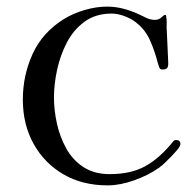

<svg xmlns="http://www.w3.org/2000/svg" viewBox="-20 -559 580 580"><path d="M525 -124Q525 -117 514 -104.5Q503 -92 498 -87Q489 -78 480 -69Q471 -60 460 -52Q429 -30 386 -14.5Q343 1 305 1Q229 1 171.5 -32.5Q114 -66 81.5 -124.5Q49 -183 49 -258Q49 -332 79 -397Q109 -462 174 -502Q202 -519 236.5 -529Q271 -539 303 -539Q328 -539 351.5 -533Q375 -527 397 -517Q410 -511 422 -505Q434 -499 448 -499Q460 -499 467.5 -506.5Q475 -514 479 -514Q482 -514 482 -510Q484 -498 483.5 -486Q483 -474 484 -463Q485 -441 486 -419Q487 -397 488 -375V-372Q489 -361 486 -355Q483 -349 470 -349Q463 -349 460.5 -357Q458 -365 456 -371Q449 -400 435 -433Q421 -466 397 -486Q382 -500 359.5 -509Q337 -518 317 -518Q269 -518 235.5 -493.5Q202 -469 182 -430.5Q162 -392 152.5 -348Q143 -304 143 -265Q143 -226 152 -185.5Q161 -145 180.5 -110Q200 -75 232.5 -54Q265 -33 311 -33Q375 -33 418 -56.5Q461 -80 501 -129Q505 -136 512 -136Q525 -136 525 -124Z"/></svg>

Font: Kaisei Opti
Style: Regular
Weight: 400
Designer: Font-Kai, 金井和夫
Foundry: KAZUO KANAI
Version: Version 5.003